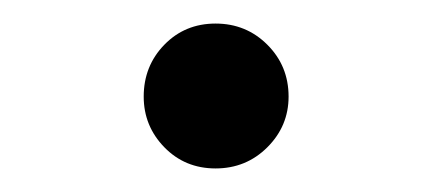

<svg xmlns="http://www.w3.org/2000/svg" viewBox="-20 -443 367 163"><path d="M163 -300Q137 -300 119.5 -318Q102 -336 102 -361Q102 -387 119.5 -405Q137 -423 163 -423Q189 -423 207 -405Q225 -387 225 -361Q225 -336 207 -318Q189 -300 163 -300Z"/></svg>

Font: Noto Serif KR
Style: Regular
Weight: 400
Designer: Ryoko NISHIZUKA  (kana & ideographs); Frank Grießhammer (Latin, Greek & Cyrillic); Wenlong ZHANG  (bopomofo); Sandoll Co
Foundry: Adobe
Version: Version 2.003-H1;hotconv 1.1.1;makeotfexe 2.6.0